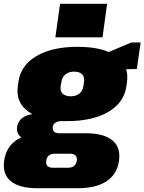

<svg xmlns="http://www.w3.org/2000/svg" viewBox="-50 -800 762 1013"><path d="M304 -161Q170 -161 101 -210Q32 -259 44 -345L47 -367Q59 -455 142 -504Q225 -553 359 -553Q494 -553 563 -504Q632 -455 620 -367L617 -345Q605 -259 522 -210Q439 -161 304 -161ZM147 193Q52 193 7 156Q-38 119 -28 48Q-18 -23 35.5 -60Q89 -97 187 -97H402Q497 -97 542.5 -60Q588 -23 578 48Q568 119 512.5 156Q457 193 361 193ZM309 85Q349 85 355 48Q358 30 348.5 20.5Q339 11 319 11H240Q199 11 194 48Q188 85 230 85ZM123 -59Q81 -59 58.5 -78.5Q36 -98 40 -129Q45 -162 71.5 -180.5Q98 -199 143 -199H310L304 -161H274Q254 -161 242 -152.5Q230 -144 228 -129Q227 -113 235.5 -105Q244 -97 264 -97H295L290 -59ZM323 -292Q351 -292 368.5 -306Q386 -320 390 -346L393 -368Q397 -394 383.5 -408Q370 -422 341 -422Q314 -422 296 -408Q278 -394 274 -368L270 -346Q266 -320 280.5 -306Q295 -292 323 -292ZM466 -501 643 -576H692L672 -436L457 -431ZM515 -780 491 -603H242L267 -780Z"/></svg>

Font: Pathway Extreme SemiCondensed Black
Style: Italic
Weight: 900
Width: 4
Italic angle: -8°
Version: Version 1.001;gftools[0.9.26]